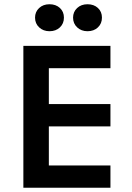

<svg xmlns="http://www.w3.org/2000/svg" viewBox="-20 -884 621 904"><path d="M90 -668H500V-563H210V-394H500V-289H210V-105H500V0H90ZM145 -801Q145 -828 164 -846Q183 -864 213 -864Q243 -864 262 -846.5Q281 -829 281 -801Q281 -773 262 -755Q243 -737 213 -737Q184 -737 164.5 -755Q145 -773 145 -801ZM324 -801Q324 -828 343 -846Q362 -864 392 -864Q422 -864 441 -846.5Q460 -829 460 -801Q460 -773 441 -755Q422 -737 392 -737Q363 -737 343.5 -755Q324 -773 324 -801Z"/></svg>

Font: Madhuban Medium
Style: Regular
Weight: 500
Designer: jaikishan Patel
Foundry: MagicType
Version: Version 1.000